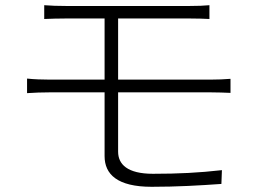

<svg xmlns="http://www.w3.org/2000/svg" viewBox="-20 -715 990 738"><path d="M84 -357C110 -359 145 -360 169 -360H382V-115C382 -45 431 3 563 3C660 3 746 -2 831 -8L833 -61C745 -51 666 -47 568 -47C469 -47 434 -84 434 -132V-360H792C814 -360 845 -359 866 -358V-412C845 -410 812 -409 791 -409H434V-644H707C742 -644 763 -643 785 -642V-695C764 -693 740 -692 707 -692H236C203 -692 175 -693 150 -695V-642C175 -643 203 -644 236 -644H382V-409H169C145 -409 110 -410 84 -413Z"/></svg>

Font: GenEiGothic-pro-Light
Style: Regular
Weight: 300
Designer: Ryoko NISHIZUKA (kana & ideographs); Paul D. Hunt (Latin, Greek & Cyrillic); Wenlong ZHANG (bopomofo); Sandoll Communica
Foundry: Adobe Systems Incorporated; o_tamon
Version: Version 1.000.140830